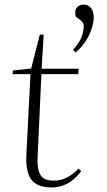

<svg xmlns="http://www.w3.org/2000/svg" viewBox="-20 -810 472 844"><path d="M37 -500 117 -509 155 -658H172L163 -508H326L324 -484H162L145 -113Q143 -67 157.5 -41.5Q172 -16 216 -16Q248 -16 275 -30Q302 -44 325 -69L337 -58Q322 -37 302 -20.5Q282 -4 258 5Q234 14 207 14Q142 14 117 -21.5Q92 -57 96 -132L114 -484H35ZM312 -579 301 -591Q329 -622 338.5 -647.5Q348 -673 348 -694Q348 -703 344.5 -709.5Q341 -716 333 -722L313 -737Q309 -751 311.5 -763Q314 -775 324 -782.5Q334 -790 348 -790Q367 -790 379.5 -775.5Q392 -761 392 -732Q392 -716 385 -690.5Q378 -665 361 -636Q344 -607 312 -579Z"/></svg>

Font: Literata 60pt ExtraLight
Style: Italic
Weight: 250
Italic angle: -2°
Designer: Latin by Veronika Burian and Jose Scaglione. Greek by Irene Vlachou. Cyrillic by Vera Evstafieva
Foundry: TypeTogether
Version: Version 3.103;gftools[0.9.29]